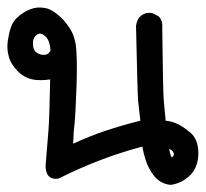

<svg xmlns="http://www.w3.org/2000/svg" viewBox="-30 -316 559 522"><path d="M432.1 186.5Q405.8 183.1 389.2 162.6Q374 143.6 366.2 119.6Q360.4 102.1 356.9 82.5Q295.4 99.1 244.6 118.7Q217.3 128.9 188.5 141.6Q159.7 154.3 130.4 168.9L128.9 169.4L127 169.9Q125.5 169.9 124 169.9Q122.6 169.9 121.1 169.9Q119.6 169.9 118.2 169.9Q103.5 168.5 97.9 155.8Q92.3 143.1 94.7 125Q98.6 77.1 101.6 40.5Q103 23.9 104.2 -12Q105.5 -47.9 106.4 -100.1Q88.4 -97.2 68.4 -98.6Q39.6 -101.1 19 -121.6Q-1 -141.6 -6.3 -163.1Q-9.3 -173.3 -9.8 -184.1Q-10.3 -194.8 -8.8 -205.1Q-5.9 -225.1 -0.5 -241.2Q5.4 -259.8 22 -272.9Q37.1 -285.2 54.2 -291.5Q72.3 -298.3 94.2 -293.9Q116.2 -289.1 143.1 -261.2Q147.9 -255.4 152.3 -249.8Q156.7 -244.1 160.4 -238Q164.1 -231.9 167 -225.6Q169.9 -219.2 171.9 -212.4Q173.8 -205.6 175.3 -198.7Q180.7 -166.5 178.2 -85Q176.8 -44.4 175.3 -17.3Q173.8 9.8 172.4 23.9Q170.9 34.7 170.2 47.4Q169.4 60.1 168.9 74.7Q215.8 53.2 256.8 39.6Q300.3 24.9 351.6 12.2Q350.1 0.5 349.1 -9.3Q348.1 -19 347.2 -26.6Q346.2 -34.2 345.7 -39.6Q343.8 -58.1 339.8 -245.1V-245.6V-246.1Q340.3 -249 341.1 -252Q341.8 -254.9 342.8 -257.8Q343.8 -260.7 345.2 -263.4Q346.7 -266.1 348.6 -268.6L349.1 -269L349.6 -269.5Q363.8 -284.2 383.8 -280.3L385.3 -279.8L386.2 -279.3L399.9 -272.5L401.4 -271.5L402.8 -270Q413.1 -258.3 411.1 -239.7Q413.1 -59.1 415.5 -39.6Q417.5 -22 420.4 12.2Q436 13.7 449.2 19.5Q458 22.9 467 29.1Q476.1 35.2 486.3 43.5Q508.8 61.5 509.3 99.1Q509.8 135.7 488.3 159.2Q481 166.5 472.7 172.1Q464.4 177.7 454.8 181.4Q445.3 185.1 435.1 186.5H433.6ZM437.5 111.8Q441.4 108.9 442.4 105.5Q442.9 103 442.4 100.8Q441.9 98.6 439.9 95.7Q437.5 92.3 429.7 88.4Q432.6 102.1 434.6 107.4Q435.1 108.9 435.8 110.1Q436.5 111.3 437.5 111.8ZM107.4 -178.2Q106.4 -191.9 103.3 -201.2Q100.1 -210.4 94.7 -215.8Q88.9 -221.7 84.5 -223.4Q80.1 -225.1 76.7 -224.6Q67.9 -222.2 63 -213.4Q58.1 -204.1 60.1 -190.4Q61.5 -177.7 71.3 -171.9Q82 -165.5 92.8 -167Q95.7 -167.5 98.1 -168.7Q100.6 -169.9 102.8 -172.1Q105 -174.3 107.4 -178.2Z"/></svg>

Font: NaikaiFont
Style: Bold
Weight: 700
Version: Version 1.89